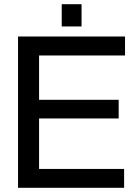

<svg xmlns="http://www.w3.org/2000/svg" viewBox="-20 -894 643 914"><path d="M65.9 0V-720.2H575.2V-629.9H166V-418.9H544.9V-330.1H166V-89.8H570.8V0ZM273.9 -768.1V-874H368.2V-768.1Z"/></svg>

Font: Aspekta 450
Style: Regular
Weight: 450
Designer: Ivo Dolenc
Version: Version 2.000